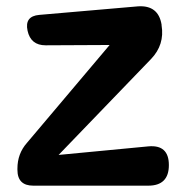

<svg xmlns="http://www.w3.org/2000/svg" viewBox="-20 -586 586 606"><path d="M85 0Q35 0 35 -50V-54Q35 -101 65 -135L326 -444L124 -443Q77 -443 67 -489Q57 -535 104 -539L416 -566Q480 -570 490 -508V-506Q500 -445 457 -400L165 -97L448 -124Q513 -130 513 -65Q513 0 448 0Z"/></svg>

Font: s+UCsàWOS
Style: Regular
Weight: 400
Designer: FontworksQlS√∏0¬ü¬ôs√†OS¬àe[W\~√Ñ: ZERO[P0e√∂QI¬ä0¬ÉFSW0¬ò¬ëQ√°0R¬ûO0Little White Dog0YHv}N_0^_qMagmeta0v
Version: Version 1.000; 20230222